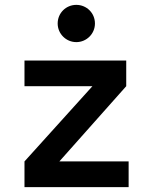

<svg xmlns="http://www.w3.org/2000/svg" viewBox="-20 -765 626 785"><path d="M80.1 0H505.9V-105H222.7L496.1 -412.6V-517.6H80.1V-412.6H357.9L80.1 -105ZM292 -592.8C334 -592.8 368.2 -627 368.2 -668.9C368.2 -711.9 334 -745.1 292 -745.1C250 -745.1 215.8 -711.9 215.8 -668.9C215.8 -627 250 -592.8 292 -592.8Z"/></svg>

Font: Cascadia Code PL SemiBold
Style: Regular
Weight: 600
Monospace: yes
Designer: Aaron Bell
Foundry: Saja Typeworks
Version: Version 2404.023